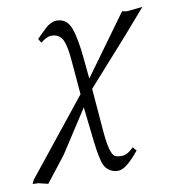

<svg xmlns="http://www.w3.org/2000/svg" viewBox="-109 -511 740 811"><g transform="rotate(-10 261.0 -105.5)"><path d="M221.2 -254.9Q216.3 -326.7 202.1 -354.7Q188 -382.8 154.8 -382.8Q132.8 -382.8 107.9 -360.8L97.2 -378.9Q104 -385.7 118.9 -400.4Q133.8 -415 141.4 -422.1Q148.9 -429.2 161.9 -435.5Q174.8 -441.9 187 -441.9Q230 -441.9 247.1 -397.9Q264.2 -354 272.9 -258.8L280.8 -176.8L466.8 -433.1Q481 -429.2 487.8 -429.2L554.2 -436L463.9 -332L285.2 -131.8L299.8 46.9Q304.7 105 312.3 131.1Q319.8 157.2 329.3 163.1Q338.9 168.9 359.9 168.9Q382.8 168.9 411.1 141.1L424.8 157.2Q367.7 228 335 228Q315.9 228 303 220.9Q290 213.9 281.5 202.9Q272.9 191.9 267.1 167.5Q261.2 143.1 257.6 117.9Q253.9 92.8 249 46.9L236.8 -61L118.2 122.1L33.2 231L-7.8 221.2L-32.2 220.2L-24.9 204.1L232.9 -118.2Z"/></g></svg>

Font: Linux Libertine
Style: Italic
Weight: 400
Italic angle: -12°
Designer: Philipp H. Poll
Foundry: Philipp H. Poll
Version: Version 5.1.6 ; ttfautohint (v0.9)